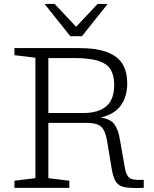

<svg xmlns="http://www.w3.org/2000/svg" viewBox="-20 -950 780 971"><path d="M53 -671V-707H375.5Q469.5 -707 523.8 -685.5Q578 -664 600.8 -624.2Q623.5 -584.5 623.5 -529Q623.5 -464.5 592.5 -418.8Q561.5 -373 489 -355.5Q538.5 -348.5 558 -322.2Q577.5 -296 585.5 -249L611 -104Q616.5 -74.5 625.8 -60.2Q635 -46 653.8 -42.5Q672.5 -39 707 -40.5V0Q647 2.5 615 -2.5Q583 -7.5 568.2 -27.8Q553.5 -48 545.5 -93L522 -235Q515.5 -273 504.2 -293Q493 -313 472.2 -320.8Q451.5 -328.5 415.5 -328.5H224.5V-49L330.5 -36V0H53V-36L159 -49V-658ZM402 -378.5Q476.5 -378.5 517 -412.2Q557.5 -446 557.5 -521Q557.5 -566 541 -596Q524.5 -626 480 -641.2Q435.5 -656.5 352 -656.5H224.5V-378.5ZM524.5 -930 394.5 -767H335.5L205.5 -930H256.5L365 -814.5L473.5 -930Z"/></svg>

Font: Newsreader 6pt Light
Style: Regular
Weight: 300
Designer: Hugues Gentile
Foundry: Production Type
Version: Version 1.003; ttfautohint (v1.8.3)